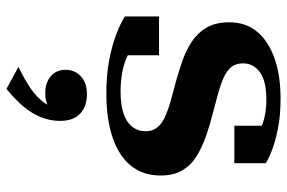

<svg xmlns="http://www.w3.org/2000/svg" viewBox="-167 -402 888 594"><g transform="rotate(90 277.0 -105.0)"><path d="M386 -112Q386 -132 375.5 -146Q365 -160 345.5 -169.5Q326 -179 299 -187Q272 -195 237 -204Q204 -213 170.5 -224.5Q137 -236 109.5 -254Q82 -272 65.5 -300Q49 -328 49 -370Q49 -422 78.5 -457Q108 -492 161 -510.5Q214 -529 285 -529Q337 -529 377 -521Q417 -513 444.5 -502.5Q472 -492 485 -483V-386H369V-487Q380 -487 388 -483Q396 -479 400.5 -472.5Q405 -466 406 -460Q407 -454 403 -449Q392 -460 375.5 -468Q359 -476 337 -480.5Q315 -485 289 -485Q229 -485 202.5 -464.5Q176 -444 176 -413Q176 -391 187 -377Q198 -363 219 -353.5Q240 -344 268.5 -336Q297 -328 332 -319Q368 -310 402 -298Q436 -286 463.5 -269Q491 -252 507 -225Q523 -198 523 -158Q523 -104 493 -66.5Q463 -29 406 -9.5Q349 10 268 10Q211 10 165 1Q119 -8 85.5 -21Q52 -34 31 -47V-153H151V-31Q141 -36 134 -42Q127 -48 123.5 -54Q120 -60 119.5 -66Q119 -72 122 -77Q137 -62 159 -52.5Q181 -43 207.5 -38.5Q234 -34 263 -34Q305 -34 332 -43.5Q359 -53 372.5 -70.5Q386 -88 386 -112ZM255 319 187 282Q218 267 244 250.5Q270 234 287 215.5Q304 197 310 177L318 183Q311 189 299 194Q287 199 269 199Q236 199 216 182Q196 165 196 136Q196 107 216.5 88.5Q237 70 271 70Q309 70 331.5 91Q354 112 354 153Q354 184 342.5 212.5Q331 241 309 267Q287 293 255 319Z"/></g></svg>

Font: Roboto Serif 120pt Expanded SemiBold
Style: Regular
Weight: 600
Width: 7
Designer: Greg Gazdowicz
Foundry: Commercial Type
Version: Version 1.008